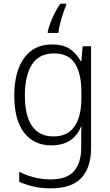

<svg xmlns="http://www.w3.org/2000/svg" viewBox="-20 -785 603 1050"><path d="M241 -612Q249 -646 267.5 -688.5Q286 -731 310 -765H342V-756Q334 -739 325 -711.5Q316 -684 308.5 -655Q301 -626 299 -605H241ZM256 245Q205 245 162.5 235Q120 225 85 209V154Q120 173 165.5 184.5Q211 196 256 196Q347 196 385.5 150Q424 104 424 24V-11Q424 -31 424 -50Q424 -69 426 -92H423Q380 10 261 10Q165 10 111.5 -60Q58 -130 58 -262Q58 -392 111.5 -467Q165 -542 265 -542Q325 -542 361.5 -517.5Q398 -493 421 -451H425L432 -532H478V25Q478 130 425.5 187.5Q373 245 256 245ZM272 -39Q328 -39 361.5 -66Q395 -93 410 -139Q425 -185 425 -244V-284Q425 -382 390 -437.5Q355 -493 276 -493Q193 -493 154.5 -432Q116 -371 116 -263Q116 -153 155 -96Q194 -39 272 -39Z"/></svg>

Font: Noto Sans Mono SemiCondensed Light
Style: Regular
Weight: 300
Width: 4
Designer: Monotype Design Team
Foundry: Monotype Imaging Inc.
Version: Version 2.014; ttfautohint (v1.8.4.7-5d5b)